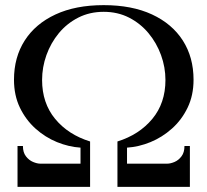

<svg xmlns="http://www.w3.org/2000/svg" viewBox="-20 -724 804 744"><path d="M730 -415Q730 -354.5 707 -306.9Q684.1 -259.3 646.2 -225.6Q608.4 -191.9 563 -173.3Q517.6 -154.8 472.2 -151.9V-89.8H627.9Q640.6 -89.8 656.2 -96.4Q671.9 -103 683.3 -118.2Q694.8 -133.3 694.8 -158.2H715.8V0H435.1V-175.8Q519.5 -202.1 570.3 -263.4Q621.1 -324.7 621.1 -414.1Q621.1 -463.4 604 -510.5Q586.9 -557.6 555.4 -595.5Q523.9 -633.3 480 -655.8Q436 -678.2 381.8 -678.2Q327.6 -678.2 283.4 -655.8Q239.3 -633.3 208 -595.5Q176.8 -557.6 159.9 -510.5Q143.1 -463.4 143.1 -414.1Q143.1 -324.7 193.6 -263.4Q244.1 -202.1 329.1 -175.8V0H47.9V-158.2H68.8Q68.8 -133.3 80.6 -118.2Q92.3 -103 108.2 -96.4Q124 -89.8 136.2 -89.8H292V-151.9Q246.6 -154.8 200.9 -173.3Q155.3 -191.9 117.7 -225.6Q80.1 -259.3 57.1 -306.9Q34.2 -354.5 34.2 -415Q34.2 -502 75.7 -566.9Q117.2 -631.8 195.1 -668Q272.9 -704.1 381.8 -704.1Q491.2 -704.1 569.1 -668Q647 -631.8 688.5 -566.9Q730 -502 730 -415Z"/></svg>

Font: Charis
Style: Regular
Weight: 400
Designer: Walt Agee, Miriam Martin, Annie Olsen, Victor Gaultney, Lorna Priest, Alan Ward, Bob Hallissy, Martin Hosken, Sharon Cor
Foundry: SIL Global
Version: Version 7.000